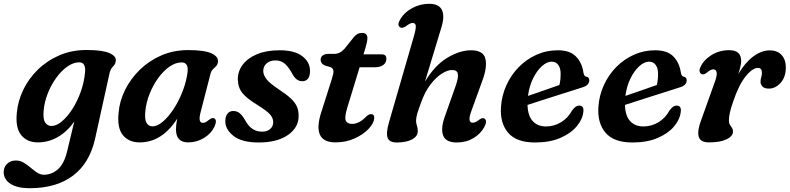

<svg xmlns="http://www.w3.org/2000/svg" viewBox="-64 -739 4163 1012"><path d="M437 -7Q408 121.5 320.2 187.2Q232.5 253 92.5 253Q27 253 -8.8 229.8Q-44.5 206.5 -44.5 168.5Q-44.5 142.5 -27 124.8Q-9.5 107 20 107Q42 107 60.8 118.2Q79.5 129.5 96.8 144.2Q114 159 131.2 170.5Q148.5 182 167.5 182Q208 182 241 153.5Q274 125 290 58L327.5 -98.5Q290.5 -45.5 241.2 -17Q192 11.5 135.5 11.5Q79 11.5 48 -26.5Q17 -64.5 24.5 -143Q30 -205.5 58.2 -264.8Q86.5 -324 135 -371.5Q183.5 -419 248.5 -447.2Q313.5 -475.5 392 -475.5Q476.5 -475.5 513.2 -459Q550 -442.5 546.5 -417.5Q544.5 -404 538.2 -396.2Q532 -388.5 525 -380.2Q518 -372 514 -356ZM166 -155Q162 -110.5 174.5 -92.8Q187 -75 207 -75Q234 -75 263 -99.8Q292 -124.5 318 -165.2Q344 -206 361.8 -255.8Q379.5 -305.5 384 -356Q390 -410.5 353.5 -410.5Q323 -410.5 291.5 -388.5Q260 -366.5 233 -329.5Q206 -292.5 188 -247.2Q170 -202 166 -155Z M994 -150Q985.5 -119 988.8 -105.2Q992 -91.5 1005 -91.5Q1013.5 -91.5 1020.8 -95.5Q1028 -99.5 1038.5 -108Q1054.5 -120.5 1065.5 -115Q1081.5 -106 1067 -72.5Q1049.5 -35 1011.2 -11.8Q973 11.5 927 11.5Q863.5 11.5 863.5 -57.5Q863.5 -69.5 865 -82.8Q866.5 -96 870 -113.5Q790 11.5 672 11.5Q615.5 11.5 584.2 -26Q553 -63.5 561 -144Q566 -206 595.2 -265Q624.5 -324 673.2 -371.5Q722 -419 786.5 -447Q851 -475 928 -475Q1013 -475 1050.2 -458Q1087.5 -441 1085 -413.5Q1083 -398.5 1075 -390.2Q1067 -382 1058.5 -374Q1050 -366 1046 -352ZM702 -153Q697.5 -108.5 708.8 -90.8Q720 -73 740 -73Q765 -73 794.5 -98Q824 -123 851.2 -164.8Q878.5 -206.5 898.2 -257Q918 -307.5 924.5 -358Q931 -410 893 -410Q861.5 -410 829.5 -387.8Q797.5 -365.5 770.2 -328Q743 -290.5 724.8 -245Q706.5 -199.5 702 -153Z M1317 -45Q1344 -45 1360 -59Q1376 -73 1376 -95Q1376 -116 1360.5 -134.5Q1345 -153 1295 -184.5Q1237 -219.5 1213.8 -248.5Q1190.5 -277.5 1189.5 -320.5Q1189 -362.5 1214.8 -397.2Q1240.5 -432 1289.8 -453Q1339 -474 1410.5 -474Q1489 -474 1529.5 -442.8Q1570 -411.5 1570 -366Q1570 -311 1529 -311Q1512 -311 1498.8 -321.5Q1485.5 -332 1471.5 -359Q1455 -388.5 1435.5 -404.5Q1416 -420.5 1388.5 -420.5Q1358.5 -420.5 1341 -404.8Q1323.5 -389 1323.5 -364.5Q1324 -344 1339.8 -322.8Q1355.5 -301.5 1404 -269Q1446 -241.5 1469 -219.8Q1492 -198 1501 -177Q1510 -156 1510 -129.5Q1511 -67.5 1454.2 -27.8Q1397.5 12 1299.5 12Q1210.5 12 1166.8 -22.5Q1123 -57 1123.5 -101.5Q1124 -126 1135.2 -140Q1146.5 -154 1165 -154Q1185.5 -154 1200 -141.8Q1214.5 -129.5 1228.5 -104.5Q1247 -71.5 1269 -58.2Q1291 -45 1317 -45Z M1678.5 -385 1647.5 -394Q1626 -404 1626 -424.5Q1626 -438.5 1637 -446.8Q1648 -455 1667 -455H1697.5Q1728 -455 1751.5 -481.5L1802.5 -545Q1811 -555 1820.8 -560.2Q1830.5 -565.5 1843.5 -565.5Q1872.5 -565.5 1872.5 -538.5Q1872.5 -520 1862 -485.5L1852 -452.5H1948.5Q1972.5 -452.5 1972.5 -429.5Q1972.5 -408.5 1956.2 -396.5Q1940 -384.5 1913 -384.5H1831.5L1766.5 -171.5Q1751 -120.5 1758.5 -103.2Q1766 -86 1791.5 -86Q1829 -86 1864.5 -123Q1880 -137.5 1891 -137.5Q1910 -137.5 1908.5 -116Q1907 -90 1879.2 -60.2Q1851.5 -30.5 1805.5 -9.5Q1759.5 11.5 1704 11.5Q1576.5 11.5 1631 -152.5L1685 -322.5Q1694.5 -352 1693.5 -365.2Q1692.5 -378.5 1678.5 -385Z M2489 -70Q2469.5 -33.5 2431 -10.8Q2392.5 12 2344 12Q2285.5 12 2271.8 -24.8Q2258 -61.5 2280.5 -124.5L2338.5 -288.5Q2353.5 -332 2349 -351Q2344.5 -370 2319 -370Q2295 -370 2264.8 -351Q2234.5 -332 2205 -293.8Q2175.5 -255.5 2155 -197.5Q2141.5 -161 2135.2 -139.8Q2129 -118.5 2129 -103.5Q2129 -89 2133.5 -76.5Q2138 -64 2138 -47.5Q2138 -20.5 2107.8 -4.2Q2077.5 12 2027.5 12Q1987.5 12 1978.8 -13.8Q1970 -39.5 1987.5 -98.5L2118 -549.5Q2129 -588 2127.5 -603Q2126 -618 2110.5 -618Q2098 -618 2076.5 -601.5Q2057 -588 2045.5 -594.5Q2026.5 -605.5 2046 -638Q2066.5 -673.5 2108.5 -696.2Q2150.5 -719 2198 -719Q2249 -719 2265 -687Q2281 -655 2262.5 -594.5L2176 -309Q2229 -396.5 2294.8 -435.2Q2360.5 -474 2418.5 -474Q2484 -474 2494.5 -429.2Q2505 -384.5 2478 -312.5L2421 -155.5Q2408.5 -121.5 2411 -106.8Q2413.5 -92 2427.5 -92Q2441.5 -92 2461 -107.5Q2478.5 -121 2489.5 -114Q2506 -103 2489 -70Z M3010.5 -148Q3006 -109 2975 -72.2Q2944 -35.5 2888.8 -11.8Q2833.5 12 2756 12Q2658.5 12 2614.8 -38.8Q2571 -89.5 2576.5 -174.5Q2580.5 -235.5 2605 -289.5Q2629.5 -343.5 2670 -385Q2710.5 -426.5 2763.2 -450.2Q2816 -474 2876 -474Q2940.5 -474 2972.2 -440.8Q3004 -407.5 3011 -357.5Q3014.5 -337 3025.5 -335Q3042 -332.5 3042 -315.5Q3042 -304 3033.5 -294Q3025 -284 3002.5 -277.5Q2977.5 -269.5 2941.5 -258Q2905.5 -246.5 2865.2 -233.8Q2825 -221 2786 -208.5Q2747 -196 2716.5 -186Q2718 -129 2743.8 -100.8Q2769.5 -72.5 2813.5 -72.5Q2856.5 -72.5 2893.2 -94.8Q2930 -117 2951.5 -157Q2963 -171.5 2971 -177Q2979 -182.5 2989.5 -182.5Q3015.5 -182 3010.5 -148ZM2843.5 -414Q2818.5 -414 2792.2 -390.2Q2766 -366.5 2745.8 -325.8Q2725.5 -285 2719 -233.5Q2758 -247 2804 -262.8Q2850 -278.5 2884.5 -291Q2891 -315.5 2891 -350.5Q2891 -379.5 2878.5 -396.8Q2866 -414 2843.5 -414Z M3524 -148Q3519.5 -109 3488.5 -72.2Q3457.5 -35.5 3402.2 -11.8Q3347 12 3269.5 12Q3172 12 3128.2 -38.8Q3084.5 -89.5 3090 -174.5Q3094 -235.5 3118.5 -289.5Q3143 -343.5 3183.5 -385Q3224 -426.5 3276.8 -450.2Q3329.5 -474 3389.5 -474Q3454 -474 3485.8 -440.8Q3517.5 -407.5 3524.5 -357.5Q3528 -337 3539 -335Q3555.5 -332.5 3555.5 -315.5Q3555.5 -304 3547 -294Q3538.5 -284 3516 -277.5Q3491 -269.5 3455 -258Q3419 -246.5 3378.8 -233.8Q3338.5 -221 3299.5 -208.5Q3260.5 -196 3230 -186Q3231.5 -129 3257.2 -100.8Q3283 -72.5 3327 -72.5Q3370 -72.5 3406.8 -94.8Q3443.5 -117 3465 -157Q3476.5 -171.5 3484.5 -177Q3492.5 -182.5 3503 -182.5Q3529 -182 3524 -148ZM3357 -414Q3332 -414 3305.8 -390.2Q3279.5 -366.5 3259.2 -325.8Q3239 -285 3232.5 -233.5Q3271.5 -247 3317.5 -262.8Q3363.5 -278.5 3398 -291Q3404.5 -315.5 3404.5 -350.5Q3404.5 -379.5 3392 -396.8Q3379.5 -414 3357 -414Z M3636.5 -347.5Q3628.5 -349.5 3624.5 -359Q3620.5 -368.5 3627.5 -384.5Q3644 -422 3685.2 -448.2Q3726.5 -474.5 3779.5 -474.5Q3842.5 -474.5 3842.5 -418.5Q3842.5 -404 3838.2 -386.2Q3834 -368.5 3827.5 -349Q3863 -409 3906.2 -441.2Q3949.5 -473.5 3993 -473.5Q4034 -473.5 4056.2 -448.5Q4078.5 -423.5 4078 -382Q4077.5 -332 4050.2 -302Q4023 -272 3988.5 -272Q3964.5 -272 3954.5 -283.5Q3944.5 -295 3944.5 -308Q3944.5 -319.5 3948.2 -331Q3952 -342.5 3952 -356Q3952 -381 3931 -381Q3901.5 -381 3865.2 -335.2Q3829 -289.5 3800 -202.5Q3787.5 -166.5 3782.8 -144.2Q3778 -122 3778 -103.5Q3778 -90 3783.2 -81.5Q3788.5 -73 3794 -65Q3799.5 -57 3799.5 -46Q3799.5 -21 3765.8 -4.8Q3732 11.5 3673 11.5Q3626.5 11.5 3618.5 -19.8Q3610.5 -51 3632.5 -108L3702 -302.5Q3716 -339.5 3713.5 -356.5Q3711 -373.5 3695.5 -373.5Q3682 -373.5 3664 -358Q3647.5 -344 3636.5 -347.5Z"/></svg>

Font: Fraunces 9pt Soft SemiBold
Style: Italic
Weight: 600
Italic angle: -16°
Version: Version 1.000;[b76b70a41]